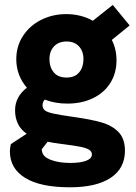

<svg xmlns="http://www.w3.org/2000/svg" viewBox="-20 -562 565 796"><path d="M21 65.5Q21 52 25 35.5L90.5 -7.5Q42.5 -41 42.5 -105Q42.5 -160.5 91.5 -198.5Q70.5 -222 59 -252.2Q47.5 -282.5 47.5 -316.5Q47.5 -371 75.8 -413.8Q104 -456.5 151.2 -480Q198.5 -503.5 254.5 -503.5Q315.5 -503.5 365 -476L447.5 -541.5L517.5 -456.5L443.5 -396.5Q463 -358.5 463 -312Q463 -258.5 437.2 -217.8Q411.5 -177 365.2 -154.8Q319 -132.5 259 -132.5Q208.5 -132.5 165.5 -149Q156.5 -139.5 156.5 -126Q156.5 -111.5 166.5 -104Q176.5 -96.5 201.8 -91Q227 -85.5 283 -77.5Q358 -67 401.8 -54.2Q445.5 -41.5 471.8 -14Q498 13.5 498 63Q498 136 438.8 175.2Q379.5 214.5 270 214.5Q147.5 214.5 84.2 175.5Q21 136.5 21 65.5ZM154.5 67Q159 89 191.8 101.2Q224.5 113.5 272 113.5Q313 113.5 337 104.5Q361 95.5 361 78.5Q361 66 349.5 58.8Q338 51.5 313.2 46.5Q288.5 41.5 236.5 35Q202 31 177.5 25.5L153 57Q153 59.5 154.5 67ZM256 -240.5Q290.5 -240.5 308.2 -262Q326 -283.5 326 -317Q326 -350 307.2 -370Q288.5 -390 256 -390Q223 -390 204 -369.8Q185 -349.5 185 -317Q185 -283.5 203 -262Q221 -240.5 256 -240.5Z"/></svg>

Font: HK Grotesk ExtraBold
Style: Regular
Weight: 800
Designer: Alfredo Marco Pradil
Foundry: Hanken Design Co.
Version: Version 3.001